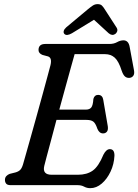

<svg xmlns="http://www.w3.org/2000/svg" viewBox="-20 -918 685 952"><path d="M364 0H32.5Q16.5 0 10.5 -7.5Q4.5 -15 4.5 -26Q4.5 -37.5 11.5 -45Q18.5 -52.5 28.5 -56L56.5 -63Q71 -67 79.5 -75Q88 -83 94 -102.5Q97.5 -115 107.8 -151Q118 -187 132 -236.8Q146 -286.5 161.2 -341.2Q176.5 -396 190.5 -447.5Q204.5 -499 215.2 -538.2Q226 -577.5 230.5 -595.5Q239 -632 217.5 -638.5L191 -645.5Q171 -653.5 171 -670Q171 -700 204.5 -700H522Q544.5 -700 560.5 -709Q576.5 -718 592 -718Q617.5 -718 623 -685L644.5 -569Q647.5 -552 641.2 -542.8Q635 -533.5 623 -532Q609.5 -530.5 600 -538.5Q590.5 -546.5 583.5 -567Q568.5 -614.5 549 -632Q529.5 -649.5 501 -649.5H350Q344 -628 332 -585.2Q320 -542.5 305 -487.5Q290 -432.5 274 -374.5H406Q424 -374.5 432.5 -385Q441 -395.5 443 -427.5Q448.5 -447.5 466 -447.5Q478 -447.5 484.2 -440.8Q490.5 -434 492 -423L514.5 -292Q517 -273.5 510 -265Q503 -256.5 491 -256.5Q472.5 -256.5 463 -279Q453.5 -307.5 442 -315.5Q430.5 -323.5 409 -323.5H260Q245.5 -269 232.8 -221.2Q220 -173.5 211 -140Q202 -106.5 199.5 -95.5Q189 -51.5 236.5 -51.5H366Q411 -51.5 440 -72.2Q469 -93 493 -151.5Q507 -178.5 524.5 -178.5Q548 -178.5 547.5 -146Q545.5 -104 528.2 -67.2Q511 -30.5 484.5 -7.8Q458 15 427.5 15Q411 15 397.2 7.5Q383.5 0 364 0ZM551.5 -749.5Q536 -739 519 -753L446 -820L336.5 -753Q310 -738 299 -750Q294 -755.5 296 -764.2Q298 -773 308.5 -782.5L414.5 -871Q429 -883 439.8 -890.2Q450.5 -897.5 464 -897.5Q478 -897.5 485.2 -890.5Q492.5 -883.5 500 -871L558.5 -780.5Q564 -771 561 -762.5Q558 -754 551.5 -749.5Z"/></svg>

Font: Fraunces 72pt S100
Style: Italic
Weight: 400
Italic angle: -16°
Version: Version 1.000; ttfautohint (v1.8.3)